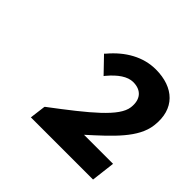

<svg xmlns="http://www.w3.org/2000/svg" viewBox="-110 -956 631 631"><g transform="rotate(45 205.0 -641.0)"><path d="M393 -440 403 -523H268C340 -588 401 -643 409 -708C420 -794 367 -842 283 -842C225 -842 172 -812 130 -762L126 -758L177 -705L181 -710C207 -741 234 -760 260 -760C298 -760 318 -736 313 -696C307 -648 234 -589 112 -497L111 -495L104 -440Z"/></g></svg>

Font: Falling Sky
Style: MedObl
Weight: 500
Designer: Paul D. Hunt
Foundry: Adobe Systems Incorporated
Version: Version 1.02